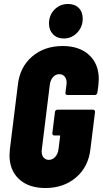

<svg xmlns="http://www.w3.org/2000/svg" viewBox="-20 -940 518 968"><path d="M28 -158Q28 -167 30 -189L70 -512Q80 -602 142 -655Q204 -708 296 -708Q380 -708 429 -663Q478 -618 478 -541Q478 -532 476 -510L471 -473Q470 -468 466.5 -464.5Q463 -461 458 -461H320Q315 -461 312 -464.5Q309 -468 310 -473L315 -512L316 -522Q316 -542 306 -554Q296 -566 279 -566Q260 -566 247 -551Q234 -536 231 -512L191 -188L190 -177Q190 -157 200 -145.5Q210 -134 226 -134Q245 -134 258.5 -149Q272 -164 275 -188L283 -252Q285 -257 279 -257H254Q249 -257 246 -260.5Q243 -264 244 -269L257 -375Q257 -380 261 -383.5Q265 -387 270 -387H449Q454 -387 457 -383.5Q460 -380 459 -375L436 -189Q426 -99 363.5 -45.5Q301 8 209 8Q125 8 76.5 -36.5Q28 -81 28 -158ZM227 -821Q227 -864 255 -892Q283 -920 323 -920Q357 -920 377 -900Q397 -880 397 -846Q397 -804 369 -775Q341 -746 302 -746Q268 -746 247.5 -767Q227 -788 227 -821Z"/></svg>

Font: Barlow Condensed ExtraBold
Style: Italic
Weight: 800
Width: 3
Italic angle: -7°
Designer: Jeremy Tribby
Foundry: Tribby Type
Version: Version 1.408